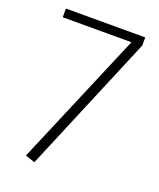

<svg xmlns="http://www.w3.org/2000/svg" viewBox="-127 -744 689 830"><g transform="rotate(20 217.0 -328.5)"><path d="M397 -664H32V-624H348L87 -8L131 7L397 -627Z"/></g></svg>

Font: Fira Sans ExtraLight
Style: Regular
Weight: 200
Designer: bBox Type GmbH & Carrois Corporate GbR & Edenspiekermann AG
Foundry: bBox Type GmbH & Carrois Corporate GbR & Edenspiekermann AG
Version: Version 4.300;PS 004.300;hotconv 1.0.88;makeotf.lib2.5.64775